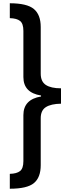

<svg xmlns="http://www.w3.org/2000/svg" viewBox="-20 -886 422 1174"><path d="M40 -866Q145 -866 187 -831Q229 -796 229 -721V-436Q229 -387 260.5 -366.5Q292 -346 353 -346V-252Q292 -251 260.5 -231Q229 -211 229 -163V124Q229 199 187.5 233.5Q146 268 40 268V177Q82 176 102.5 160Q123 144 123 99V-182Q123 -278 231 -296V-302Q123 -319 123 -415V-697Q123 -742 102.5 -758Q82 -774 40 -775Z"/></svg>

Font: Noto Sans Telugu UI ExtraCondensed SemiBold
Style: Regular
Weight: 600
Width: 2
Designer: Jelle Bosma - Monotype Design Team
Foundry: Monotype Imaging Inc.
Version: Version 2.005; ttfautohint (v1.8.4.7-5d5b)